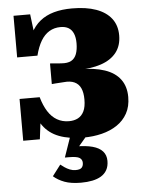

<svg xmlns="http://www.w3.org/2000/svg" viewBox="-64 -778 832 1103"><g transform="rotate(-5 352.0 -227.0)"><path d="M395 17Q313 17 255 -5Q197 -27 162.5 -75Q128 -123 115 -200L166 -173L144 5H48V-236H164Q178 -187 199.5 -153Q221 -119 251.5 -101.5Q282 -84 320 -84Q350 -84 372 -95.5Q394 -107 406.5 -132.5Q419 -158 419 -201Q419 -240 407.5 -265.5Q396 -291 371.5 -302.5Q347 -314 309 -310Q298 -309 286.5 -308.5Q275 -308 263 -307Q251 -306 240 -305V-424Q251 -423 261.5 -422.5Q272 -422 282.5 -420.5Q293 -419 304 -419Q341 -416 362 -427.5Q383 -439 392.5 -464.5Q402 -490 402 -527Q402 -560 392.5 -582.5Q383 -605 364.5 -616Q346 -627 318 -627Q282 -627 253.5 -610Q225 -593 205 -559.5Q185 -526 172 -475H55V-715H151L173 -537L122 -504Q132 -563 153.5 -605.5Q175 -648 208.5 -675Q242 -702 288 -715Q334 -728 393 -728Q475 -728 532 -707.5Q589 -687 619.5 -647.5Q650 -608 650 -550Q650 -491 619 -451.5Q588 -412 530 -392.5Q472 -373 391 -373L429 -407V-339L405 -376Q492 -376 551 -356Q610 -336 640.5 -295Q671 -254 671 -193Q671 -138 649 -98.5Q627 -59 589 -33.5Q551 -8 501 4.5Q451 17 395 17ZM424 -5 352 80 347 64Q404 64 442.5 74.5Q481 85 500.5 107Q520 129 520 162Q520 193 508 214.5Q496 236 474.5 249Q453 262 423.5 268Q394 274 359 274Q301 274 263.5 260Q226 246 200 223L248 160Q258 168 271 177Q284 186 300 192.5Q316 199 334 199Q359 199 368.5 189Q378 179 378 161Q378 142 362.5 132Q347 122 301 122H278L322 -5Z"/></g></svg>

Font: Roboto Serif Black
Style: Regular
Weight: 900
Designer: Greg Gazdowicz
Foundry: Commercial Type
Version: Version 1.008